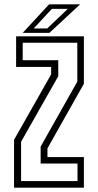

<svg xmlns="http://www.w3.org/2000/svg" viewBox="-20 -868 453 888"><path d="M45 0V-221.5L216.5 -524V-558.5H54.5V-700H368V-480.5L199.5 -182V-141.5H368V0ZM77.5 -30.5H338.5V-111.5H168V-190L337.5 -490.5V-670.5H85V-589.5H249.5V-515.5L77.5 -212.5ZM85 -716 207 -848H350.5L208.5 -716ZM136 -736.5H198.5L293.5 -827H220Z"/></svg>

Font: Tourney Condensed Light
Style: Regular
Weight: 300
Width: 3
Designer: Tyler Finck
Foundry: Etcetera Type Co
Version: Version 1.010; ttfautohint (v1.8.3)